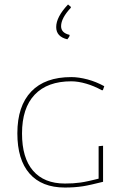

<svg xmlns="http://www.w3.org/2000/svg" viewBox="-20 -841 572 864"><path d="M300.8 -494.1Q334 -494.1 374.5 -483.4Q412.6 -473.1 449.2 -453.1L442.9 -435.1H438Q402.3 -454.6 368.2 -464.4Q331.5 -475.1 300.8 -475.1Q193.4 -475.1 136.2 -415Q79.1 -355 79.1 -240.2Q79.1 -130.4 128.4 -73.2Q178.2 -15.1 272 -15.1Q285.6 -15.1 308.1 -16.1Q319.3 -16.6 341.8 -19.5Q356.9 -21.5 378.9 -26.4Q386.2 -27.8 401.9 -31.7Q417.5 -35.6 423.8 -37.1V-183.1L443.8 -185.1V-22.9Q435.1 -20.5 395 -11.2Q369.6 -5.4 353.5 -2.9Q334 0 314 1.5Q293.9 2.9 272 2.9Q168 2.9 112.8 -60.1Q58.1 -122.6 58.1 -241.2Q58.1 -363.8 120.6 -429.2Q182.6 -494.1 300.8 -494.1ZM283.2 -664.1Q232.9 -675.8 232.9 -719.2Q232.9 -764.6 286.1 -820.8L298.8 -810.1V-806.2Q254.9 -759.3 254.9 -723.1Q254.9 -692.9 293 -684.1V-680.2Q292.5 -677.2 289.6 -672.9Q288.6 -671.4 286.1 -668.2Q283.7 -665 283.2 -664.1Z"/></svg>

Font: Datalegreya
Style: Thin
Weight: 250
Designer: Figs Lab
Foundry: Figs Lab
Version: Version 1.002;PS 001.002;hotconv 1.0.70;makeotf.lib2.5.58329